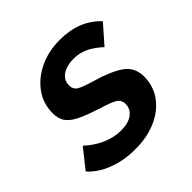

<svg xmlns="http://www.w3.org/2000/svg" viewBox="-172 -661 798 798"><g transform="rotate(-45 227.5 -262.0)"><path d="M186 10Q121 10 65 -11Q9 -32 -25 -71L42 -155Q117 -87 201 -87Q243 -87 267 -105Q291 -123 291 -152Q291 -177 269.5 -189Q248 -201 200 -215Q148 -232 114.5 -247.5Q81 -263 65 -284Q49 -305 49 -339Q49 -395 80.5 -439Q112 -483 165.5 -508.5Q219 -534 285 -534Q342 -534 387 -516.5Q432 -499 467 -462L396 -381Q363 -411 333.5 -424.5Q304 -438 270 -438Q231 -438 205 -421Q179 -404 179 -372Q179 -349 197.5 -338Q216 -327 262 -314Q345 -290 385.5 -261Q426 -232 426 -178Q426 -124 396 -81.5Q366 -39 312 -14.5Q258 10 186 10Z"/></g></svg>

Font: Raleway
Style: Bold Italic
Weight: 700
Italic angle: -12°
Designer: Matt McInerney, Pablo Impallari, Rodrigo Fuenzalida
Foundry: Matt McInerney, Pablo Impallari, Rodrigo Fuenzalida
Version: Version 4.101;RELEASE